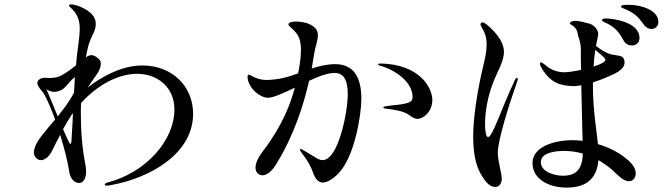

<svg xmlns="http://www.w3.org/2000/svg" viewBox="-20 -841 3040 874"><path d="M628 -543C573 -543 507 -526 430 -478C413 -468 396 -456 379 -442C396 -467 410 -489 420 -502C431 -517 439 -536 439 -551C439 -560 436 -568 429 -573C417 -584 407 -590 396 -590C387 -590 380 -586 371 -580C374 -597 377 -613 381 -628C393 -676 416 -697 416 -732C416 -767 390 -790 351 -808C334 -816 315 -821 304 -821C297 -821 294 -819 294 -816C294 -812 303 -806 309 -799C336 -772 343 -740 343 -713C343 -690 341 -672 336 -633C332 -609 329 -579 326 -544C307 -528 285 -512 264 -500C244 -489 230 -486 202 -486C196 -486 190 -487 182 -487C171 -487 150 -480 150 -463C150 -452 160 -439 172 -425C186 -409 208 -359 231 -297C187 -245 146 -200 138 -167C135 -160 134 -154 134 -148C134 -127 150 -112 166 -112C181 -112 201 -123 216 -153C228 -177 241 -203 254 -227C272 -169 288 -108 296 -55C301 -27 319 -8 341 -8C354 -8 372 -22 372 -59C372 -68 371 -78 369 -90C354 -166 348 -244 348 -321C348 -338 348 -355 349 -372C427 -458 522 -505 604 -505C698 -505 774 -443 774 -343C774 -203 646 -56 469 -10C461 -8 457 -5 457 -1C457 3 461 4 467 4C470 4 479 3 488 1C667 -32 859 -143 859 -323C859 -448 764 -543 628 -543ZM192 -434C202 -428 216 -423 224 -423C234 -423 245 -425 252 -428C280 -438 289 -466 321 -490C320 -467 318 -443 317 -419C304 -395 288 -369 263 -337C256 -328 249 -320 243 -311C221 -363 200 -415 192 -434ZM310 -280C308 -253 307 -220 305 -195C304 -192 302 -183 299 -186C294 -192 282 -218 267 -253C279 -275 291 -295 302 -312C305 -317 308 -322 312 -326C311 -311 311 -295 310 -280Z M1505 -549C1468 -549 1428 -539 1399 -529C1404 -557 1407 -580 1410 -596C1415 -627 1427 -657 1427 -680C1427 -697 1421 -712 1401 -724C1385 -736 1353 -743 1329 -743C1308 -743 1293 -738 1293 -730C1293 -722 1310 -714 1329 -690C1345 -671 1350 -642 1350 -613C1350 -577 1343 -536 1337 -507C1286 -488 1248 -479 1198 -477C1181 -477 1162 -478 1136 -490C1123 -497 1117 -501 1112 -501C1108 -501 1107 -497 1107 -491C1107 -446 1159 -396 1201 -396C1225 -396 1276 -420 1322 -442C1303 -370 1267 -272 1180 -157C1154 -124 1143 -97 1143 -78C1143 -57 1157 -43 1175 -43C1195 -43 1219 -62 1238 -95C1322 -231 1364 -372 1387 -473C1418 -488 1467 -509 1503 -509C1547 -509 1563 -473 1563 -412C1563 -333 1521 -112 1448 -112C1431 -112 1412 -127 1390 -140C1368 -153 1353 -163 1348 -163C1346 -163 1345 -162 1345 -161C1345 -157 1350 -150 1355 -143C1384 -105 1397 -78 1404 -58C1413 -32 1426 -10 1450 -10C1469 -10 1497 -27 1520 -51C1595 -127 1625 -322 1625 -390C1625 -487 1592 -549 1505 -549ZM1713 -552C1706 -552 1701 -551 1701 -548C1701 -546 1703 -544 1710 -542C1780 -523 1858 -467 1858 -400C1858 -378 1845 -373 1807 -366C1791 -364 1752 -360 1740 -358C1731 -357 1725 -355 1725 -352C1725 -348 1731 -347 1739 -346C1765 -343 1817 -337 1843 -317C1854 -309 1866 -300 1880 -300C1909 -300 1948 -334 1948 -386C1948 -442 1890 -548 1713 -552Z M2846 -819C2826 -819 2807 -819 2807 -811C2807 -805 2820 -803 2838 -794C2870 -779 2887 -762 2910 -730C2919 -716 2933 -709 2945 -709C2957 -709 2977 -717 2977 -741C2977 -799 2889 -819 2846 -819ZM2737 -757C2731 -757 2725 -756 2722 -753C2720 -752 2719 -749 2722 -746C2725 -742 2734 -739 2744 -734C2781 -716 2800 -691 2818 -658C2827 -640 2843 -634 2857 -634C2873 -634 2891 -644 2891 -668C2891 -743 2765 -757 2737 -757ZM2840 -111C2805 -143 2756 -169 2702 -185C2695 -252 2679 -341 2679 -452V-466C2722 -479 2759 -497 2779 -506C2804 -519 2823 -535 2823 -556C2823 -559 2823 -564 2821 -569C2815 -590 2797 -586 2760 -594C2737 -600 2709 -619 2693 -632C2697 -654 2702 -674 2703 -684C2704 -706 2683 -732 2652 -736C2622 -745 2595 -749 2585 -744C2577 -742 2571 -735 2576 -731C2584 -726 2606 -716 2610 -687C2610 -683 2611 -681 2612 -677C2617 -663 2623 -644 2624 -622C2624 -595 2624 -561 2625 -523C2594 -516 2564 -512 2548 -512C2505 -512 2474 -534 2461 -546C2454 -551 2447 -557 2443 -557C2440 -557 2438 -555 2438 -550C2438 -547 2440 -541 2442 -537C2473 -482 2508 -455 2570 -450C2579 -449 2589 -449 2598 -449C2607 -450 2617 -451 2626 -453C2628 -360 2631 -260 2632 -200C2615 -202 2599 -203 2582 -203C2526 -203 2404 -183 2404 -98C2404 -28 2475 13 2560 13C2660 13 2698 -39 2704 -112C2711 -108 2718 -104 2725 -99C2738 -91 2751 -81 2763 -71C2791 -45 2817 -16 2843 -16C2863 -16 2874 -34 2874 -52C2874 -70 2863 -91 2840 -111ZM2334 -487C2331 -487 2327 -484 2324 -477C2262 -346 2222 -217 2202 -217C2190 -217 2188 -257 2188 -274C2188 -334 2200 -402 2226 -468C2243 -513 2274 -562 2274 -604C2274 -660 2221 -708 2195 -730C2188 -735 2181 -739 2176 -739C2171 -739 2167 -734 2167 -730C2167 -728 2169 -724 2171 -720C2189 -689 2195 -672 2195 -637C2195 -594 2182 -553 2170 -498C2150 -406 2134 -299 2134 -220C2134 -123 2153 -73 2174 -40C2188 -18 2206 10 2235 10C2254 10 2264 -8 2264 -27C2264 -53 2246 -109 2246 -145C2246 -203 2298 -368 2334 -469C2336 -476 2337 -479 2337 -482C2337 -485 2336 -487 2334 -487ZM2690 -614C2709 -598 2736 -577 2736 -569C2736 -559 2713 -548 2682 -538C2684 -568 2687 -598 2690 -614ZM2543 -41C2509 -41 2442 -56 2442 -103C2442 -146 2507 -154 2548 -154C2575 -154 2604 -150 2633 -142C2631 -56 2587 -41 2543 -41Z"/></svg>

Font: Shippori Mincho OTF Medium
Style: Regular
Weight: 500
Designer: FONTDASU
Foundry: FONTDASU / Google Inc. / but / Adobe
Version: Version 3.300;hotconv 1.0.109;makeotfexe 2.5.65596